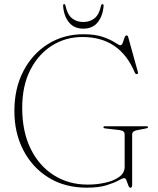

<svg xmlns="http://www.w3.org/2000/svg" viewBox="-20 -874 746 908"><path d="M605 -2.5Q605 14 597.5 14Q591 14 586.8 2.8Q582.5 -8.5 578.5 -20Q574.5 -31.5 567.5 -31.5Q559.5 -31.5 539.5 -20.2Q519.5 -9 483.2 2.2Q447 13.5 390.5 13.5Q286.5 13.5 209.5 -34.2Q132.5 -82 90.2 -164Q48 -246 48 -348.5Q48 -456.5 90.8 -538.2Q133.5 -620 207.5 -666Q281.5 -712 374.5 -712Q431.5 -712 467.8 -699Q504 -686 523.5 -673Q543 -660 549 -660Q556.5 -660 560.5 -671.5Q564.5 -683 568.5 -694.8Q572.5 -706.5 578.5 -706.5Q584 -706.5 586 -699.5L632 -533.5Q635 -524.5 627 -523.5Q621.5 -523 618 -529.5Q548 -699 370 -699Q290.5 -699 226 -658.5Q161.5 -618 123.2 -543Q85 -468 85 -364.5Q85 -251.5 125.2 -170Q165.5 -88.5 235.5 -44.8Q305.5 -1 394.5 -1Q437 -1 477.2 -9.8Q517.5 -18.5 543.5 -37.2Q569.5 -56 569.5 -85.5V-237Q569.5 -247 564 -252Q558.5 -257 544 -259L479 -266.5Q469 -267.5 469 -272.5Q469 -277 478 -277H671.5Q680 -277 680 -272.5Q680 -268.5 670.5 -266.5L631 -259Q616.5 -256 610.8 -251.5Q605 -247 605 -237ZM374 -770Q406 -770 427.5 -787.8Q449 -805.5 458 -847.5Q460 -854.5 464.5 -854.5Q470 -854.5 470 -846.5Q466.5 -799 442.2 -768.8Q418 -738.5 374 -738.5Q330 -738.5 305.8 -768.8Q281.5 -799 278.5 -846.5Q278 -854.5 283.5 -854.5Q288 -854.5 289.5 -847.5Q298.5 -805.5 320.2 -787.8Q342 -770 374 -770Z"/></svg>

Font: Fraunces 72pt S000 Thin
Style: Regular
Weight: 100
Version: Version 1.000; ttfautohint (v1.8.3)